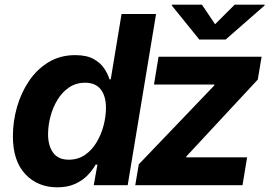

<svg xmlns="http://www.w3.org/2000/svg" viewBox="-20 -787 1154 816"><path d="M223.4 9.1Q140.1 9.1 87.4 -47Q34.8 -103.1 34.8 -207.8Q34.8 -270.9 52.3 -332.2Q69.8 -393.4 103.7 -443.4Q137.6 -493.3 186.9 -523Q236.2 -552.7 299.7 -552.7Q348.1 -552.7 377.8 -536.2Q407.5 -519.7 423.2 -495.7Q439 -471.7 445.3 -449.7H450.6L496.6 -727.5H643.3L522.7 0H378.4L394.1 -87.4H386.4Q372.6 -62.6 350.8 -40.6Q328.9 -18.5 297.4 -4.7Q266 9.1 223.4 9.1ZM272.2 -108.3Q311.2 -108.3 340.7 -128.4Q370.2 -148.5 390.1 -181.5Q410 -214.4 420.1 -253.1Q430.3 -291.7 430.3 -328.9Q430.3 -378.6 408.2 -407Q386.1 -435.4 341.9 -435.4Q302.8 -435.4 273.4 -415.3Q243.9 -395.3 224.2 -362.6Q204.4 -330 194.4 -291.6Q184.3 -253.3 184.3 -216.4Q184.3 -167.4 206 -137.8Q227.6 -108.3 272.2 -108.3ZM554.9 0 569.8 -88.6 890.6 -423.7 891.3 -427.7H634.4L653.9 -545.9H1091.8L1075.6 -448.9L772 -122.2L771.2 -118.2H1030.2L1010.7 0ZM838.2 -767.1 894.1 -684 977.3 -767.1H1105.1L1104.3 -763.5L939.2 -619.1H827L710.2 -763.5L710.9 -767.1Z"/></svg>

Font: Adwaita Sans
Style: Italic
Weight: 400
Italic angle: -9.39999°
Designer: Rasmus Andersson
Foundry: rsms
Version: Version 4.001;git-9221beed3